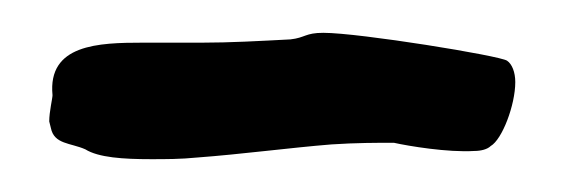

<svg xmlns="http://www.w3.org/2000/svg" viewBox="-20 -368 344 117"><path d="M100 -272C127 -274 157 -278 182 -280C197 -281 210 -281 220 -281C229 -279 253 -275 269 -276C273 -276 277 -277 279 -279C286 -283 294 -304 294 -318C294 -324 292 -329 289 -331C285 -334 199 -348 177 -348C166 -348 166 -345 157 -344C138 -343 120 -342 103 -342H67C40 -342 9 -341 12 -310C12 -308 10 -300 10 -294L11 -290C13 -280 23 -281 32 -277C40 -272 55 -271 72 -271C81 -271 90 -271 100 -272Z"/></svg>

Font: Ancial
Style: Regular
Weight: 400
Designer: Daytona Mess (Anne-Dauphine Borione)
Foundry: Daytona Mess (Anne-Dauphine Borione)
Version: Version 1.000;Glyphs 3.2 (3192)